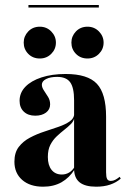

<svg xmlns="http://www.w3.org/2000/svg" viewBox="-20 -718 507 750"><path d="M269.4 -208.9V-326.6Q269.4 -375.8 254 -396.8Q238.7 -417.7 203.2 -417.7Q176.6 -417.7 160.1 -409.3Q143.5 -400.8 143.5 -387.1Q143.5 -376.6 151.6 -364.5Q159.7 -352.4 167.7 -339.5Q175.8 -326.6 175.8 -310.5Q175.8 -290.3 159.7 -278.2Q143.5 -266.1 117.7 -266.1Q89.5 -266.1 73 -281.9Q56.5 -297.6 56.5 -324.2Q56.5 -355.6 79 -379Q101.6 -402.4 142.3 -415.7Q183.1 -429 236.3 -429Q322.6 -429 358.5 -390.7Q394.4 -352.4 394.4 -262.1V-208.9ZM148.4 11.3Q96.8 11.3 66.5 -15.3Q36.3 -41.9 36.3 -86.3Q36.3 -121.8 53.2 -144Q70.2 -166.1 96.8 -180.2Q123.4 -194.4 153.2 -204Q183.1 -213.7 209.7 -223Q236.3 -232.3 253.2 -244.4Q270.2 -256.5 270.2 -276.6L271 -260.5Q268.5 -245.2 256.9 -233.5Q245.2 -221.8 230.6 -210.5Q216.1 -199.2 201.2 -185.1Q186.3 -171 176.6 -152Q166.9 -133.1 166.9 -104.8Q166.9 -72.6 181.5 -54.4Q196 -36.3 221.8 -36.3Q237.1 -36.3 250 -44Q262.9 -51.6 271.8 -66.9V-56.5Q250.8 -23.4 220.2 -6Q189.5 11.3 148.4 11.3ZM394.4 -45.2Q394.4 -26.6 398.4 -19Q402.4 -11.3 412.9 -11.3Q421.8 -11.3 430.2 -15.7Q438.7 -20.2 447.6 -27.4L451.6 -20.2Q433.9 -4.8 410.1 3.2Q386.3 11.3 355.6 11.3Q312.1 11.3 290.7 -6Q269.4 -23.4 269.4 -58.9V-208.9H394.4ZM321.8 -489.5Q294.4 -489.5 276.6 -507.7Q258.9 -525.8 258.9 -551.6Q258.9 -576.6 276.6 -595.2Q294.4 -613.7 321.8 -613.7Q348.4 -613.7 366.5 -595.2Q384.7 -576.6 384.7 -551.6Q384.7 -525.8 366.5 -507.7Q348.4 -489.5 321.8 -489.5ZM135.5 -489.5Q108.1 -489.5 90.3 -507.7Q72.6 -525.8 72.6 -551.6Q72.6 -576.6 90.3 -595.2Q108.1 -613.7 135.5 -613.7Q162.1 -613.7 180.2 -595.2Q198.4 -576.6 198.4 -551.6Q198.4 -525.8 180.2 -507.7Q162.1 -489.5 135.5 -489.5ZM91.1 -688.7V-698.4H366.1V-688.7Z"/></svg>

Font: Playfair 144pt SemiCondensed ExtraBold
Style: Regular
Weight: 800
Width: 4
Designer: Claus Eggers Sørensen
Foundry: Claus Eggers Sørensen
Version: Version 2.203